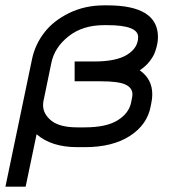

<svg xmlns="http://www.w3.org/2000/svg" viewBox="-45 -532 665 710"><path d="M465.8 -395Q465.8 -439 352.1 -439H339.8Q260.7 -439 208.7 -397.9Q156.7 -356.9 145 -299.8L115.7 -158.2Q114.3 -150.9 114.3 -143.1Q114.3 -110.4 145 -85.7Q175.8 -61 241.2 -61H268.1Q348.1 -61 390.1 -87.2Q432.1 -113.3 439.9 -153.3L442.4 -166Q444.8 -176.8 444.8 -183.1Q444.8 -207 419.2 -219.2Q393.6 -231.4 327.6 -231.4H231V-304.7H304.2Q385.7 -304.7 425.8 -330.1Q465.8 -355.5 465.8 -395ZM539.1 -395Q539.1 -384.3 537.1 -372.3Q535.2 -360.4 529.1 -342Q522.9 -323.7 508.1 -304.9Q493.2 -286.1 471.7 -272Q518.1 -239.7 518.1 -183.1Q518.1 -166.5 514.6 -151.4L512.2 -138.7Q499.5 -70.8 435.3 -29.3Q371.1 12.2 268.1 12.2H241.2Q145 12.2 90.3 -35.6L49.8 158.2H-24.9L73.7 -314.5Q85 -367.7 118.9 -411.6Q152.8 -455.6 210.9 -483.9Q269 -512.2 339.8 -512.2H352.1Q539.1 -512.2 539.1 -395Z"/></svg>

Font: Anka/Coder
Style: Italic
Weight: 400
Italic angle: -12°
Monospace: yes
Version: Version 001.100